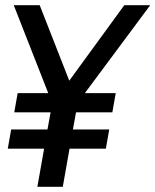

<svg xmlns="http://www.w3.org/2000/svg" viewBox="-20 -720 599 740"><path d="M307 -361H426L413 -287H273L261 -221H401L388 -147H248L222 0H124L150 -147H10L23 -221H163L175 -287H35L48 -361H166L33 -700H133L247 -409L459 -700H559Z"/></svg>

Font: Cabin
Style: Italic
Weight: 400
Italic angle: -7°
Designer: Pablo Impallari
Foundry: Pablo Impallari. http://www.impallari.com Igino Marini. http://www.ikern.com
Version: Version 2.200